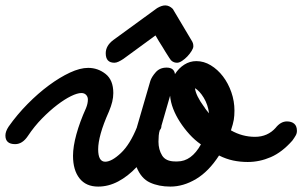

<svg xmlns="http://www.w3.org/2000/svg" viewBox="-61 -645 1118 710"><path d="M682 -111Q659 -127 639.5 -148.5Q620 -170 604.5 -194Q589 -218 579.5 -242.5Q570 -267 568 -291L536 -180Q536 -170 530 -164Q527 -155 526 -144Q525 -133 525 -121Q525 -92 538.5 -70Q552 -48 587 -48H595Q647 -48 682 -111ZM42 -142Q22 -112 -5 -112Q-41 -112 -41 -144Q-41 -159 -29 -177Q2 -221 41 -260.5Q80 -300 120 -329.5Q160 -359 197.5 -376.5Q235 -394 265 -394Q301 -394 329.5 -371.5Q358 -349 358 -301Q358 -285 354 -268.5Q350 -252 342 -233Q321 -186 311.5 -151.5Q302 -117 302 -93Q302 -47 328 -47Q352 -47 386 -79Q420 -111 446 -176L445 -174Q457 -217 470 -260Q483 -303 495 -346Q500 -361 515 -378Q530 -395 555 -395Q583 -395 586 -371Q600 -393 620.5 -406Q641 -419 665 -419Q693 -419 718.5 -403.5Q744 -388 763.5 -362.5Q783 -337 794.5 -304Q806 -271 806 -236Q806 -217 803.5 -202Q801 -187 793 -163Q835 -139 882 -139Q929 -139 959 -173L958 -172Q977 -196 1000 -196Q1017 -196 1027 -187.5Q1037 -179 1037 -161Q1037 -152 1032.5 -144Q1028 -136 1020 -125Q982 -82 940.5 -64Q899 -46 855 -46Q827 -46 801 -51.5Q775 -57 749 -70Q711 -11 664 17Q617 45 569 45Q526 45 493.5 30Q461 15 444 -27Q412 7 376 26Q340 45 302 45Q257 45 233 14.5Q209 -16 209 -69Q209 -103 221.5 -148.5Q234 -194 257 -245Q264 -262 264 -277Q264 -287 257.5 -294Q251 -301 240 -301Q225 -301 201.5 -289.5Q178 -278 150.5 -257Q123 -236 94.5 -207Q66 -178 42 -142ZM713 -211Q713 -221 712 -226Q720 -217 729 -208Q738 -199 749 -191L709 -179Q713 -194 713 -211ZM660 -319Q651 -325 643 -325L640 -327Q629 -327 622 -334Q615 -341 615 -352L616 -355L664 -345Q660 -337 660 -326ZM694 -250Q698 -243 702.5 -237.5Q707 -232 712 -226Q708 -258 692.5 -283.5Q677 -309 660 -319Q663 -292 693 -251ZM395 -427Q386 -421 377.5 -417Q369 -413 362 -413Q330 -413 330 -448Q330 -476 358 -497L520 -615Q537 -625 550 -625Q565 -625 578 -612L650 -491Q653 -485 653.5 -480.5Q654 -476 654 -474Q654 -467 647.5 -456.5Q641 -446 632 -436.5Q623 -427 612.5 -420Q602 -413 594 -413Q575 -413 565 -431Q557 -443 551 -453Q545 -463 539.5 -472Q534 -481 527.5 -491Q521 -501 514 -514Z"/></svg>

Font: Discipuli Britannica Bold
Style: Regular
Weight: 700
Designer: Peter Wiegel
Foundry: Peter Wiegel
Version: Version 0.001 2009